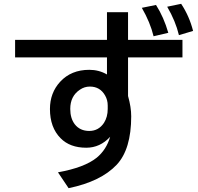

<svg xmlns="http://www.w3.org/2000/svg" viewBox="-20 -897 1039 1006"><path d="M540.5 -833H650.9V-688H936V-596.2H650.9V-394Q667.5 -335.4 667.5 -287.6Q667.5 -114.7 591.3 -33.7Q508.3 54.2 339.4 88.9L283.7 5.9Q422.4 -19 486.8 -70.8Q537.6 -112.8 557.1 -180.2Q504.4 -123 432.1 -123Q346.2 -123 297.4 -172.9Q241.7 -229 241.7 -325.7Q241.7 -410.6 295.4 -468.8Q353 -531.2 447.8 -531.2Q498.5 -531.2 540.5 -506.8V-596.2H59.1V-688H540.5ZM544.4 -326.2V-344.2Q544.4 -373 530.8 -396.5Q504.4 -443.4 450.7 -443.4Q422.4 -443.4 398.9 -427.2Q348.1 -393.6 348.1 -326.2Q348.1 -277.3 371.6 -246.1Q398.9 -210.9 447.8 -210.9Q496.6 -210.9 524.9 -253.4Q544.4 -284.2 544.4 -326.2ZM784.7 -707Q767.1 -779.8 723.1 -856L797.4 -871.1Q838.4 -806.6 861.8 -725.1ZM917.5 -712.9Q899.9 -786.6 856 -861.8L929.2 -877Q972.2 -812 991.7 -734.9Z"/></svg>

Font: UDEV Gothic 35
Style: Bold
Weight: 700
Version: v2.1.0; ttfautohint (v1.8.4.7-5d5b-dirty) -l 6 -r 45 -G 200 